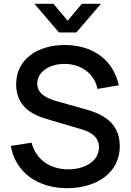

<svg xmlns="http://www.w3.org/2000/svg" viewBox="-20 -970 684 1005"><path d="M331 15C479.5 15 607 -60.5 607 -205.5C607 -346 486.5 -381.5 420 -400L287 -437.5C236 -451.5 175 -473 175 -533C175 -594.5 240.5 -637 321 -635.5C403.5 -634.5 474.5 -586 490 -504.5L602 -523.5C572.5 -656 468.5 -733 322.5 -734.5C177.5 -735 64.5 -661.5 64.5 -528C64.5 -411.5 151 -368.5 223 -347.5L407.5 -293C460.5 -277 498 -250.5 498 -198.5C498 -126.5 423.5 -83.5 337 -83.5C243.5 -83.5 167.5 -134.5 145.5 -223L36.5 -206.5C60 -69.5 175.5 15 331 15ZM160 -950 289 -800H379.5L508.5 -950H408.5L334 -861.5L260 -950Z"/></svg>

Font: Eudonet SemiBold
Style: Regular
Weight: 600
Designer: Mikhail Sharanda
Foundry: Mikhail Sharanda
Version: Version 4.503;Glyphs 3.1.2 (3151)